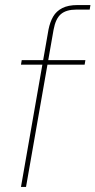

<svg xmlns="http://www.w3.org/2000/svg" viewBox="-20 -740 378 760"><path d="M63 0 172 -623Q178 -653 190.5 -674.5Q203 -696 226.5 -708Q250 -720 287 -720H338L335 -702H282Q242 -702 221 -684Q200 -666 192 -622L83 0ZM63 -484 66 -502H318L315 -484Z"/></svg>

Font: DM Sans 16pt Thin
Style: Italic
Weight: 250
Italic angle: -10°
Version: Version 4.004;gftools[0.9.30]